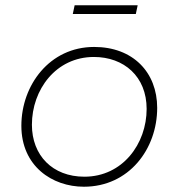

<svg xmlns="http://www.w3.org/2000/svg" viewBox="-20 -703 677 728"><path d="M298 5C469 5 576 -138 576 -294C576 -429 484 -525 337 -525C168 -525 61 -380 61 -226C61 -73 178 5 298 5ZM300 -33C179 -33 101 -114 101 -230C101 -363 192 -487 336 -487C450 -487 536 -413 536 -290C536 -158 445 -33 300 -33ZM256 -650H495L502 -683H263Z"/></svg>

Font: Fixel Display 20240404 ExLight
Style: Italic
Weight: 200
Italic angle: -10°
Designer: AlfaBravo + MacPaw
Foundry: Kyrylo Tkachov, Marchela Mozhyna, Serhii Makarenko, Maria Weinstein, Zakhar Kryvoshyya
Version: Version 1.211;Glyphs 3.2 (3225)